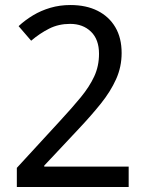

<svg xmlns="http://www.w3.org/2000/svg" viewBox="-20 -744 591 764"><path d="M47 -76 218 -262Q267 -315 301.5 -357Q336 -399 355 -440Q374 -481 374 -530Q374 -587 342 -618Q310 -649 259 -649Q213 -649 175.5 -630Q138 -611 104 -582L54 -640Q80 -664 111.5 -683Q143 -702 180.5 -713Q218 -724 260 -724Q323 -724 368.5 -701Q414 -678 439 -635.5Q464 -593 464 -533Q464 -478 442 -429Q420 -380 381.5 -332Q343 -284 293 -231L156 -85V-81H492V0H47Z"/></svg>

Font: lkorean85
Style: Book
Weight: 400
Designer: Jelle Bosma - Monotype Design Team
Foundry: Monotype Imaging Inc.
Version: Version 2.003